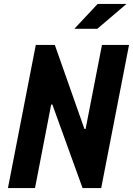

<svg xmlns="http://www.w3.org/2000/svg" viewBox="-20 -959 678 979"><path d="M20.5 0H158.5L241 -426H247L401 0H496L638 -730H500L416.5 -301.5H410.5L259.5 -730H162.5ZM359 -812 478 -939H625L476 -812Z"/></svg>

Font: Monaspace Krypton
Style: Bold Italic
Weight: 700
Italic angle: -11°
Designer: Riley Cran & the Lettermatic Team
Foundry: Lettermatic
Version: Version 1.101 (Monaspace Krypton)